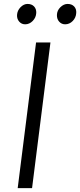

<svg xmlns="http://www.w3.org/2000/svg" viewBox="-20 -965 411 985"><path d="M314 -840.3Q295.9 -840.3 283.7 -853.8Q271.5 -867.2 272 -888.2Q272.5 -911.1 289.8 -928Q307.1 -944.8 326.7 -944.8Q348.1 -944.8 360.4 -931.9Q372.6 -918.9 371.1 -898.4Q369.6 -874 353 -857.2Q336.4 -840.3 314 -840.3ZM108.9 -840.3Q90.8 -840.3 78.6 -854Q66.4 -867.7 67.4 -888.2Q68.8 -911.1 85.4 -928Q102.1 -944.8 121.1 -944.8Q142.6 -944.8 154.8 -931.9Q167 -918.9 166 -898.4Q164.6 -874.5 147.7 -857.4Q130.9 -840.3 108.9 -840.3ZM70.8 0 165 -747.1H238.8L144.5 0Z"/></svg>

Font: HaufeMerriweatherSansLt
Style: Italic
Weight: 300
Designer: Eben Sorkin ( eben@eyebytes.com )
Foundry: Eben Sorkin
Version: Version 1.56